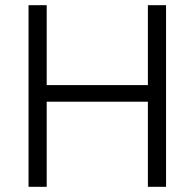

<svg xmlns="http://www.w3.org/2000/svg" viewBox="-20 -720 750 740"><path d="M550 -328H160V0H90V-700H160V-392H550V-700H620V0H550Z"/></svg>

Font: Retni Sans
Style: Regular
Weight: 400
Designer: Vitaly Kuzmin
Foundry: ParaType Ltd.
Version: Version 1.00;March 2, 2019;FontCreator 11.5.0.2425 64-bit; t